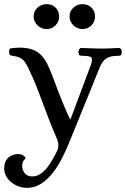

<svg xmlns="http://www.w3.org/2000/svg" viewBox="-34 -687 607 925"><path d="M96 218Q67 218 41.5 205Q16 192 1 170.5Q-14 149 -14 124Q-13 97 -2.5 82.5Q8 68 21 62.5Q34 57 43 56Q52 55 50 55Q69 55 79 62.5Q89 70 89 75Q89 77 81.5 84.5Q74 92 73 111Q72 129 84 146Q96 163 121 163Q149 163 172 142.5Q195 122 213 92Q231 62 244 34Q251 12 243 -12Q219 -66 196 -127Q173 -188 151.5 -245Q130 -302 109 -345Q93 -382 78 -397.5Q63 -413 33 -417Q20 -419 15.5 -421Q11 -423 10 -436Q9 -453 19.5 -454.5Q30 -456 45 -457Q107 -460 142 -439Q177 -418 199 -368Q213 -337 230 -291Q247 -245 266 -198Q285 -151 303 -113H306L404 -375Q414 -404 405 -411Q396 -418 366 -418Q357 -418 351 -419.5Q345 -421 344 -436Q344 -442 347.5 -449Q351 -456 358 -456Q387 -455 408 -454Q429 -453 455 -453Q473 -453 484 -453.5Q495 -454 507 -454.5Q519 -455 538 -456Q546 -456 549.5 -449Q553 -442 553 -436Q552 -421 545.5 -419.5Q539 -418 531 -418Q498 -418 478.5 -406Q459 -394 445 -359Q445 -359 434.5 -333Q424 -307 407 -265Q390 -223 371 -176.5Q352 -130 335 -88Q318 -46 307 -19Q296 8 295 10Q282 41 263.5 77.5Q245 114 220.5 145.5Q196 177 165 197.5Q134 218 96 218ZM363 -547Q338 -547 319.5 -565Q301 -583 301 -607Q301 -633 319.5 -650Q338 -667 364 -667Q390 -667 407 -650Q424 -633 424 -607Q424 -583 406.5 -565Q389 -547 363 -547ZM190 -547Q165 -547 146.5 -565Q128 -583 128 -607Q128 -633 146.5 -650Q165 -667 191 -667Q217 -667 234 -650Q251 -633 251 -607Q251 -583 233.5 -565Q216 -547 190 -547Z"/></svg>

Font: Alice
Style: Regular
Weight: 400
Designer: Ksenia Yerulevich
Foundry: Cyreal (http://www.cyreal.org/)
Version: Version 2.003; ttfautohint (v1.8.3)